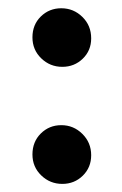

<svg xmlns="http://www.w3.org/2000/svg" viewBox="-20 -434 302 474"><path d="M133.8 -269Q103.5 -269 81.8 -290Q60.1 -311 60.1 -341.8Q60.1 -373 80.8 -393.3Q101.6 -413.6 131.3 -413.6Q161.6 -413.6 183.3 -392.3Q205.1 -371.1 205.1 -339.4Q205.1 -309.1 184.3 -289.1Q163.6 -269 133.8 -269ZM133.8 20Q103.5 20 81.8 -1Q60.1 -22 60.1 -52.7Q60.1 -84 80.8 -104.5Q101.6 -125 131.3 -125Q161.6 -125 183.3 -103.5Q205.1 -82 205.1 -50.8Q205.1 -20.5 184.3 -0.2Q163.6 20 133.8 20Z"/></svg>

Font: Elstob 6pt SemiBold
Style: Regular
Weight: 600
Designer: Peter S. Baker
Version: Version 1.015